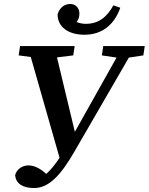

<svg xmlns="http://www.w3.org/2000/svg" viewBox="-20 -895 749 967"><path d="M493 -616 567 -605 357 -231 267 -606 349 -616 356 -663H81L74 -616L135 -608L280 -100C258 -67 237 -41 213 -19C185 -45 154 -62 123 -62C92 -62 63 -42 56 -12C61 30 94 52 152 52C229 52 289 -18 354 -130L629 -605L702 -616L709 -663H500ZM405 -720C493 -720 555 -769 586 -856L551 -868C518 -808 476 -775 412 -775C396 -775 381 -778 366 -784C375 -796 380 -811 380 -826C380 -857 359 -875 334 -875C300 -875 279 -852 270 -823C270 -758 326 -720 405 -720Z"/></svg>

Font: Source Serif Pro Semibold
Style: Italic
Weight: 600
Italic angle: -12°
Designer: Frank Grießhammer
Foundry: Adobe Systems Incorporated
Version: Version 3.001;hotconv 1.0.111;makeotfexe 2.5.65597